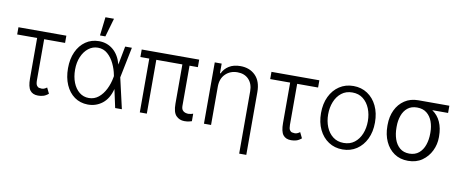

<svg xmlns="http://www.w3.org/2000/svg" viewBox="-78 -1122 4057 1682"><g transform="rotate(10 1950.5 -281.5)"><path d="M433.6 -550.1V-485.8H247.5V-121.1Q247.5 -88.4 256.4 -74.9Q265.3 -61.4 277.5 -58.6Q289.8 -55.8 300.1 -55.8Q302.9 -55.8 304 -55.8Q315.3 -56.1 327.9 -62.1Q340.6 -68.2 346.6 -74.2L371.8 -22.7Q346.6 -1.8 324.2 4.1Q301.8 9.9 279.8 9.9Q231.9 9.9 208.5 -20.6Q185 -51.1 185 -126.4V-485.8H7.5V-550.1Z M721.6 11.4Q653.8 10.3 603.3 -25.7Q552.9 -61.8 525 -125.5Q497.2 -189.3 497.2 -272.4Q497.2 -355.1 525.9 -418.1Q554.7 -481.2 606.2 -516.9Q657.7 -552.6 725.1 -552.6Q797.6 -552.6 850.7 -508Q903.8 -463.4 926.1 -380.3L957.7 -545.5H1017.4L962 -272.7L1024.5 0H964.8L929.7 -162.3H929.3Q906.6 -74.6 850.7 -31.2Q794.7 12.1 721.6 11.4ZM905.5 -273.4 903.4 -283.7Q894.2 -333.1 871.1 -381.7Q848 -430.4 811.6 -462.5Q775.2 -494.7 725.1 -494.7Q678.3 -494.7 641 -465.4Q603.7 -436.1 582 -385.5Q560.4 -334.9 560.4 -271.3Q560.4 -206.7 580.4 -155.9Q600.5 -105.1 636.7 -75.8Q672.9 -46.5 721.6 -46.5Q770.2 -46.5 807.4 -76.7Q844.5 -106.9 869 -156.1Q893.5 -205.3 903.4 -261.7ZM723.4 -603.3 742.9 -768.5H818.9L771.3 -603.3Z M1616.1 -545.5V-478.7H1541.9V-123.2Q1541.9 -96.2 1552.2 -83.1Q1562.5 -70 1577.1 -65.9Q1591.6 -61.8 1604 -61.4Q1615.4 -61.8 1628.2 -64.6Q1641 -67.5 1646.7 -70V-3.2Q1638.8 -0.7 1622.2 3.4Q1605.5 7.5 1580.3 7.5Q1537.3 7.5 1507.8 -22.4Q1478.3 -52.2 1478.3 -129.3V-478.7H1246.4V0H1183.9V-478.7H1104.8V-545.5Z M1817.8 -340.9V0H1754.6V-545.5H1816.1V-459.9H1821.7Q1840.9 -501.8 1881.6 -527.2Q1922.2 -552.6 1982.2 -552.6Q2065 -552.6 2116.1 -501.4Q2167.3 -450.3 2167.3 -353.3V204.5H2104V-349.4Q2104 -416.2 2066.8 -455.4Q2029.5 -494.7 1966.3 -494.7Q1902.3 -494.7 1860.1 -453.5Q1817.8 -412.3 1817.8 -340.9Z M2684.3 -550.1V-485.8H2498.2V-121.1Q2498.2 -88.4 2507.1 -74.9Q2516 -61.4 2528.2 -58.6Q2540.5 -55.8 2550.8 -55.8Q2553.6 -55.8 2554.7 -55.8Q2566.1 -56.1 2578.7 -62.1Q2591.3 -68.2 2597.3 -74.2L2622.5 -22.7Q2597.3 -1.8 2574.9 4.1Q2552.6 9.9 2530.5 9.9Q2482.6 9.9 2459.2 -20.6Q2435.7 -51.1 2435.7 -126.4V-485.8H2258.2V-550.1Z M2988.3 11.4Q2917.6 11.4 2863.5 -24.5Q2809.3 -60.4 2778.8 -123.8Q2748.2 -187.1 2748.2 -270.2Q2748.2 -354 2778.8 -417.6Q2809.3 -481.2 2863.5 -517Q2917.6 -552.9 2988.3 -552.9Q3058.9 -552.9 3113.1 -517Q3167.3 -481.2 3197.8 -417.6Q3228.3 -354 3228.3 -270.2Q3228.3 -187.1 3197.8 -123.8Q3167.3 -60.4 3113.1 -24.5Q3058.9 11.4 2988.3 11.4ZM2988.3 -46.5Q3045.1 -46.5 3084.3 -77.1Q3123.6 -107.6 3144.2 -158.4Q3164.8 -209.2 3164.8 -270.2Q3164.8 -331.3 3144.2 -382.5Q3123.6 -433.6 3084.3 -464.5Q3045.1 -495.4 2988.3 -495.4Q2931.8 -495.4 2892.4 -464.5Q2853 -433.6 2832.4 -382.5Q2811.8 -331.3 2811.8 -270.2Q2811.8 -209.2 2832.4 -158.4Q2853 -107.6 2892.4 -77.1Q2931.8 -46.5 2988.3 -46.5Z M3340.6 -258.5V-269.9Q3340.6 -343 3368.3 -401.5Q3396 -459.9 3447.3 -494.1Q3498.6 -528.4 3569.2 -528.4Q3570.7 -528.4 3572.1 -528.4H3844.5V-464.1H3703.8Q3752.8 -431.1 3777.5 -376.1Q3802.2 -321 3802.2 -248.6V-238.6Q3802.2 -176.5 3774.7 -119.7Q3747.2 -62.9 3695.5 -26.5Q3643.8 9.9 3570.7 9.9Q3498.9 9.9 3447.4 -25.6Q3396 -61.1 3368.3 -122Q3340.6 -182.9 3340.6 -258.5ZM3421.5 -269.9V-258.5Q3421.5 -204.2 3437.1 -157.7Q3452.8 -111.2 3486 -82.9Q3519.2 -54.7 3570.7 -54.3Q3622.9 -54.7 3656.2 -82.9Q3689.6 -111.2 3705.6 -157.7Q3721.6 -204.2 3721.6 -258.5V-269.9Q3721.6 -321.7 3705.4 -365.9Q3689.3 -410.2 3655.7 -437.1Q3622.2 -464.1 3569.2 -464.1Q3518.1 -464.1 3485.3 -437.1Q3452.4 -410.2 3437 -365.9Q3421.5 -321.7 3421.5 -269.9Z"/></g></svg>

Font: Inter UI Light
Style: Regular
Weight: 300
Designer: Rasmus Andersson
Foundry: rsms
Version: 3.2;8d6f07862